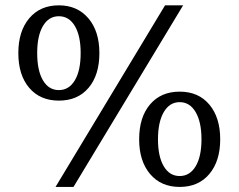

<svg xmlns="http://www.w3.org/2000/svg" viewBox="-20 -699 909 731"><path d="M204.1 -637.2Q165.5 -637.2 143.6 -600.1Q121.6 -563 121.6 -497.1Q121.6 -430.2 143.6 -393.1Q165.5 -356 204.1 -356Q242.7 -356 264.9 -393.1Q287.1 -430.2 287.1 -497.1Q287.1 -563 264.9 -600.1Q242.7 -637.2 204.1 -637.2ZM664.1 -310.1Q625.5 -310.1 603.5 -272.2Q581.5 -234.4 581.5 -168.5Q581.5 -103 603.5 -65.9Q625.5 -28.8 664.1 -28.8Q702.6 -28.8 724.9 -65.9Q747.1 -103 747.1 -168.5Q747.1 -234.4 724.9 -272.2Q702.6 -310.1 664.1 -310.1ZM664.1 -350.1Q735.8 -350.1 777.1 -300.8Q818.4 -251.5 818.4 -168.5Q818.4 -85.9 777.1 -36.6Q735.8 12.7 664.1 12.7Q592.8 12.7 551.3 -36.6Q509.8 -85.9 509.8 -168.5Q509.8 -252.9 551.3 -301.5Q592.8 -350.1 664.1 -350.1ZM608.4 -678.7H677.2L259.8 12.7H191.4ZM204.1 -678.7Q274.4 -678.7 316.4 -629.4Q358.4 -580.1 358.4 -497.1Q358.4 -413.1 317.1 -364.5Q275.9 -315.9 204.1 -315.9Q132.8 -315.9 91.3 -364.5Q49.8 -413.1 49.8 -497.1Q49.8 -580.1 91.3 -629.4Q132.8 -678.7 204.1 -678.7Z"/></svg>

Font: KhunPaOh
Style: Regular
Weight: 400
Designer: Khon Soe Zaw Thu
Version: Version 1.00 July 11, 2016, initial release